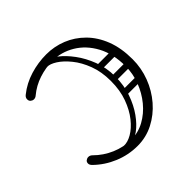

<svg xmlns="http://www.w3.org/2000/svg" viewBox="-179 -884 1068 1068"><g transform="rotate(-45 355.5 -350.0)"><path d="M323 10Q251 10 185 -17.5Q119 -45 69 -94Q58 -105 58 -116Q58 -128 66.5 -134.5Q75 -141 85 -141Q98 -141 108 -131Q151 -88 207 -64Q263 -40 323 -40Q378 -40 426 -66.5Q474 -93 510.5 -137.5Q547 -182 568 -237.5Q589 -293 589 -351Q589 -449 551.5 -518Q514 -587 453 -623.5Q392 -660 323 -660Q269 -660 215.5 -642.5Q162 -625 119 -589Q110 -581 97 -581Q89 -581 80 -588Q71 -595 71 -608Q71 -622 84 -632Q134 -672 196.5 -691Q259 -710 323 -710Q386 -710 443.5 -687Q501 -664 546.5 -618.5Q592 -573 618 -506Q644 -439 644 -351Q644 -281 619.5 -216.5Q595 -152 551 -101Q507 -50 448.5 -20Q390 10 323 10ZM469 -252Q469 -269 486 -269H580Q597 -269 597 -252Q597 -233 581 -233H486Q479 -233 474 -238Q469 -243 469 -252ZM471 -451Q471 -468 488 -468H582Q599 -468 599 -451Q599 -432 583 -432H488Q481 -432 476 -437Q471 -442 471 -451ZM477 -350Q477 -367 494 -367H588Q605 -367 605 -350Q605 -331 589 -331H494Q487 -331 482 -336Q477 -341 477 -350ZM308 -28 268 -45Q297 -43 332 -63Q367 -83 399 -123Q431 -163 452 -220.5Q473 -278 473 -351Q473 -423 451.5 -480Q430 -537 397.5 -577Q365 -617 332.5 -637.5Q300 -658 278 -657L310 -678Q331 -678 363.5 -653Q396 -628 429.5 -583Q463 -538 485.5 -479Q508 -420 508 -351Q508 -282 487.5 -223.5Q467 -165 435.5 -121Q404 -77 370 -52.5Q336 -28 308 -28Z"/></g></svg>

Font: Agu Display Uzo
Style: Regular
Weight: 400
Designer: Oluwaseun Badejo
Version: Version 1.103